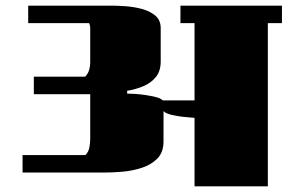

<svg xmlns="http://www.w3.org/2000/svg" viewBox="-20 -661 1020 681"><path d="M620 -579V-641H980V-579H930V0H670V-243Q654 -244 630.5 -246.5Q607 -249 587 -254Q567 -259 560 -267V-160Q560 -121 538.5 -99Q517 -77 483.5 -66Q450 -55 414.5 -52Q379 -49 350 -49H60V-111H283Q294 -122 297 -138Q300 -154 300 -169V-327H100V-389H282Q292 -399 296 -412.5Q300 -426 300 -439V-559Q300 -571 296 -579H80V-641H375Q395 -641 424.5 -639Q454 -637 482.5 -629.5Q511 -622 530.5 -606Q550 -590 550 -561V-443Q550 -409 533 -388Q516 -367 489 -355.5Q462 -344 431 -339V-329Q439 -329 457 -328Q475 -327 495.5 -324Q516 -321 533.5 -316.5Q551 -312 557 -305H670V-579Z"/></svg>

Font: Gajraj One
Style: Regular
Weight: 400
Designer: Saurabh Sharma
Foundry: Saurabh Sharma
Version: Version 1.000